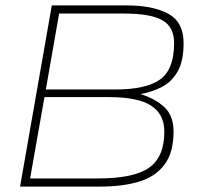

<svg xmlns="http://www.w3.org/2000/svg" viewBox="-20 -688 734 708"><path d="M54 0 171 -668H449Q543 -668 600 -637.5Q657 -607 657 -529Q657 -463 635.5 -425Q614 -387 578 -368Q542 -349 498 -341Q551 -325 585.5 -293.5Q620 -262 620 -203Q620 -126 587 -81.5Q554 -37 493.5 -18.5Q433 0 351 0ZM149 -358H404Q519 -358 570.5 -395Q622 -432 622 -529Q622 -589 578.5 -613.5Q535 -638 439 -638H198ZM91 -30H342Q473 -30 529.5 -69.5Q586 -109 586 -203Q586 -266 538 -298Q490 -330 380 -330H144Z"/></svg>

Font: Gantari Thin
Style: Italic
Weight: 100
Italic angle: -10°
Designer: Anugrah Pasau
Foundry: Lafontype
Version: Version 1.000; ttfautohint (v1.8.4.7-5d5b)